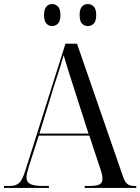

<svg xmlns="http://www.w3.org/2000/svg" viewBox="-20 -930 694 950"><path d="M0 0V-10H29Q60 -10 76 -26Q92 -42 106 -88L304 -714H361L587 -61Q597 -31 609 -20.5Q621 -10 644 -10H654V0H399V-10H424Q459 -10 473 -18Q487 -26 487 -46Q487 -64 476 -96L422 -259H172L123 -107Q118 -91 114.5 -76.5Q111 -62 111 -52Q111 -29 130 -19.5Q149 -10 191 -10H222V0ZM175 -269H418L348 -487Q329 -546 316.5 -585.5Q304 -625 295 -657Q287 -629 280.5 -608Q274 -587 267 -565Q260 -543 249 -510ZM415 -801Q397 -801 385.5 -813.5Q374 -826 374 -855Q374 -885 385.5 -897.5Q397 -910 415 -910Q432 -910 444 -897.5Q456 -885 456 -855Q456 -826 444 -813.5Q432 -801 415 -801ZM238 -801Q221 -801 209.5 -813.5Q198 -826 198 -855Q198 -885 209.5 -897.5Q221 -910 238 -910Q255 -910 267 -897.5Q279 -885 279 -855Q279 -826 267 -813.5Q255 -801 238 -801Z"/></svg>

Font: Noto Serif Display SemiCondensed
Style: Regular
Weight: 400
Width: 4
Designer: Monotype Design Team
Foundry: Monotype Imaging Inc.
Version: Version 2.009